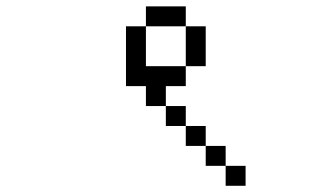

<svg xmlns="http://www.w3.org/2000/svg" viewBox="-20 -645 1040 602"><path d="M562.5 -562.5H437.5V-625H562.5ZM375 -562.5H437.5V-437.5H562.5V-375H500V-312.5H437.5V-375H375ZM500 -312.5H562.5V-250H500ZM562.5 -250H625V-187.5H562.5ZM562.5 -562.5H625V-437.5H562.5ZM625 -187.5H687.5V-125H625ZM687.5 -125H750V-62.5H687.5Z"/></svg>

Font: ChillBitmapSE 16px
Style: Regular
Weight: 400
Designer: Designed by Warren2060
Foundry: ChillType
Version: Version 1.000